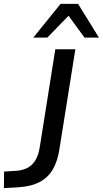

<svg xmlns="http://www.w3.org/2000/svg" viewBox="-59 -958 528 986"><path d="M-39 8 -38 -77 27 -81Q61 -84 85 -97.5Q109 -111 124 -137Q139 -163 145 -201L225 -705H328L246 -191Q237 -131 212.5 -88.5Q188 -46 144 -23Q100 0 33 4ZM112 -765 252 -938H342L449 -765H375L293 -877L184 -765Z"/></svg>

Font: Nunito Sans 12pt SemiBold
Style: Italic
Weight: 600
Italic angle: -9°
Designer: Vernon Adams
Foundry: Vernon Adams
Version: Version 3.101;gftools[0.9.27]